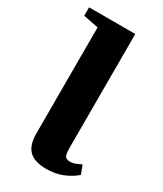

<svg xmlns="http://www.w3.org/2000/svg" viewBox="-191 -815 763 900"><g transform="rotate(30 190.5 -365.0)"><path d="M218.5 13.5Q155 13.5 125.2 -15.2Q95.5 -44 95.5 -107V-681.5L14 -697.5V-743H264V-124Q264 -101.5 267.5 -90.2Q271 -79 278.5 -75.2Q286 -71.5 297 -71.5Q312.5 -71.5 326.5 -77Q340.5 -82.5 356 -90L373.5 -43.5Q344.5 -18 305.2 -2.2Q266 13.5 218.5 13.5Z"/></g></svg>

Font: Merriweather 72pt ExtraBold
Style: Regular
Weight: 800
Version: Version 2.100